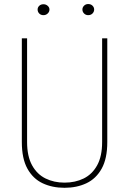

<svg xmlns="http://www.w3.org/2000/svg" viewBox="-20 -896 623 927"><path d="M473.1 -710.9H498V-210.4Q498 -130.4 470.9 -81.8Q443.8 -33.2 397.2 -11.2Q350.6 10.7 291.5 10.7Q232.4 10.7 185.8 -11.2Q139.2 -33.2 112.3 -81.8Q85.4 -130.4 85.4 -210.4V-710.9H110.8V-210.4Q110.8 -141.6 134.8 -98.1Q158.7 -54.7 199.7 -34.4Q240.7 -14.2 291.5 -14.2Q343.3 -14.2 384.3 -34.4Q425.3 -54.7 449.2 -98.1Q473.1 -141.6 473.1 -210.4ZM161.6 -850.1Q161.6 -860.4 169.4 -867.9Q177.2 -875.5 189.9 -875.5Q201.7 -875.5 210.2 -867.9Q218.8 -860.4 218.8 -850.1Q218.8 -838.9 210.2 -830.8Q201.7 -822.8 189.9 -822.8Q177.2 -822.8 169.4 -830.8Q161.6 -838.9 161.6 -850.1ZM377.9 -850.1Q377.9 -860.8 386 -868.7Q394 -876.5 405.8 -876.5Q418.5 -876.5 426.5 -868.7Q434.6 -860.8 434.6 -850.1Q434.6 -838.9 426.5 -830.8Q418.5 -822.8 405.8 -822.8Q394 -822.8 386 -830.8Q377.9 -838.9 377.9 -850.1Z"/></svg>

Font: Roboto Condensed Thin
Style: Regular
Weight: 250
Width: 3
Designer: Christian Robertson
Foundry: Google
Version: Version 3.009; 2024